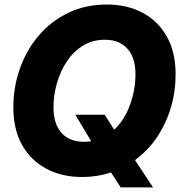

<svg xmlns="http://www.w3.org/2000/svg" viewBox="-20 -759 788 836"><path d="M337.9 11.7Q249.5 11.7 181.9 -24.2Q114.3 -60.1 76.2 -127.7Q38.1 -195.3 38.1 -291Q38.1 -379.9 66.7 -460.7Q95.2 -541.5 148.7 -604.2Q202.1 -667 277.1 -703.1Q352.1 -739.3 444.8 -739.3Q533.2 -739.3 600.6 -703.6Q668 -668 706.3 -600.1Q744.6 -532.2 744.6 -436.5Q744.6 -320.8 697.8 -221.7Q650.9 -122.6 567.9 -62L646.5 57.1H505.4L463.4 -8.3Q403.8 11.7 337.9 11.7ZM308.1 -259.3H436L477.1 -194.3Q522.9 -237.3 546.4 -303.5Q569.8 -369.6 569.8 -435.5Q569.8 -508.3 534.7 -547.1Q499.5 -585.9 437 -585.9Q382.3 -585.9 340.6 -559.8Q298.8 -533.7 270.5 -490.7Q242.2 -447.8 227.5 -395.8Q212.9 -343.8 212.9 -292.5Q212.9 -219.2 247.8 -180.4Q282.7 -141.6 345.7 -141.6Q361.8 -141.6 377 -144Z"/></svg>

Font: Inter Display ExtraBold
Style: Italic
Weight: 800
Italic angle: -9.39999°
Designer: Rasmus Andersson
Foundry: rsms
Version: Version 4.000;git-a52131595